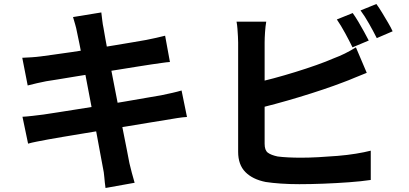

<svg xmlns="http://www.w3.org/2000/svg" viewBox="-20 -875 2040 957"><path d="M364 -714Q360 -736 354.5 -754Q349 -772 344 -790L485 -813Q487 -798 489.5 -775.5Q492 -753 496 -735Q498 -721 505 -683Q512 -645 522 -591Q532 -537 544.5 -474.5Q557 -412 569 -348.5Q581 -285 592.5 -228Q604 -171 612.5 -127Q621 -83 625 -62Q630 -40 637 -14Q644 12 651 36L506 62Q502 34 500 8.5Q498 -17 493 -39Q489 -59 481.5 -100.5Q474 -142 463.5 -198Q453 -254 441 -317Q429 -380 417 -443Q405 -506 394.5 -561Q384 -616 376 -656.5Q368 -697 364 -714ZM91 -587Q115 -588 138 -589.5Q161 -591 184 -594Q206 -597 246 -602.5Q286 -608 338 -615.5Q390 -623 445.5 -632Q501 -641 553 -649.5Q605 -658 645.5 -665Q686 -672 709 -676Q733 -681 759 -686.5Q785 -692 803 -697L827 -566Q811 -565 784 -561Q757 -557 735 -554Q708 -550 664.5 -543Q621 -536 568 -527.5Q515 -519 460 -510.5Q405 -502 355 -493.5Q305 -485 267 -479Q229 -473 210 -470Q186 -465 165 -460.5Q144 -456 118 -449ZM92 -293Q112 -294 142.5 -297.5Q173 -301 196 -304Q223 -308 268 -315Q313 -322 369.5 -331Q426 -340 486 -349.5Q546 -359 603 -369Q660 -379 707 -387Q754 -395 783 -400Q812 -406 838.5 -412Q865 -418 885 -424L912 -292Q892 -291 863.5 -286.5Q835 -282 806 -277Q774 -272 726 -264Q678 -256 620.5 -246.5Q563 -237 503 -227.5Q443 -218 388 -208.5Q333 -199 289 -192Q245 -185 220 -180Q188 -174 162.5 -169Q137 -164 120 -159Z M1738 -810Q1751 -792 1766 -767Q1781 -742 1794.5 -717Q1808 -692 1818 -673L1737 -639Q1722 -670 1700.5 -709.5Q1679 -749 1659 -778ZM1856 -855Q1870 -836 1885 -811Q1900 -786 1914.5 -761.5Q1929 -737 1937 -719L1858 -685Q1842 -717 1820 -756Q1798 -795 1777 -823ZM1307 -767Q1303 -744 1301 -714Q1299 -684 1299 -663Q1299 -648 1299 -610.5Q1299 -573 1299 -522Q1299 -471 1299 -415.5Q1299 -360 1299 -308.5Q1299 -257 1299 -217Q1299 -177 1299 -158Q1299 -126 1315 -114Q1331 -102 1364 -95Q1387 -92 1417 -90.5Q1447 -89 1480 -89Q1519 -89 1566.5 -91.5Q1614 -94 1662.5 -98Q1711 -102 1754 -109Q1797 -116 1828 -124V22Q1781 29 1719 33.5Q1657 38 1592.5 40.5Q1528 43 1472 43Q1423 43 1379.5 40Q1336 37 1304 32Q1239 19 1203 -17.5Q1167 -54 1167 -118Q1167 -147 1167 -193.5Q1167 -240 1167 -296.5Q1167 -353 1167 -410.5Q1167 -468 1167 -519.5Q1167 -571 1167 -609Q1167 -647 1167 -663Q1167 -674 1166 -693Q1165 -712 1163.5 -732Q1162 -752 1159 -767ZM1241 -460Q1289 -470 1343 -484.5Q1397 -499 1452 -516Q1507 -533 1556.5 -550.5Q1606 -568 1645 -585Q1672 -595 1698.5 -608Q1725 -621 1754 -639L1808 -512Q1779 -501 1747.5 -487.5Q1716 -474 1691 -465Q1647 -448 1590.5 -429Q1534 -410 1473 -391.5Q1412 -373 1352.5 -357Q1293 -341 1242 -329Z"/></svg>

Font: Noto Sans KR
Style: Bold
Weight: 700
Designer: Ryoko NISHIZUKA  (kana, bopomofo & ideographs); Paul D. Hunt (Latin, Greek & Cyrillic); Sandoll Communications , Soo-you
Foundry: Adobe
Version: Version 2.004-H2;hotconv 1.0.118;makeotfexe 2.5.65603